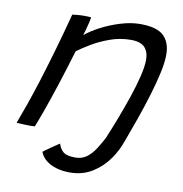

<svg xmlns="http://www.w3.org/2000/svg" viewBox="-80 -605 825 864"><g transform="rotate(10 332.5 -173.5)"><path d="M295 183Q260.5 183 232.2 174.5Q204 166 184.8 150Q165.5 134 158 112.5Q161.5 109.5 170.8 103Q180 96.5 191.2 88.5Q202.5 80.5 213.2 73.5Q224 66.5 230 62.5Q236 84.5 251.8 98.5Q267.5 112.5 307.5 112.5Q338 112.5 359.8 96.2Q381.5 80 398.8 53Q416 26 432.5 -6L516.5 -5.5Q502 41.5 471.8 84.8Q441.5 128 397 155.5Q352.5 183 295 183ZM104.5 6Q96.5 6.5 86 6.8Q75.5 7 65 6.5Q54 6.5 41.2 5.5Q28.5 4.5 21 4Q37 -38 53.8 -86Q70.5 -134 89.8 -194.5Q109 -255 132.2 -334.5Q155.5 -414 183 -518.5Q193.5 -520 207.2 -521.2Q221 -522.5 236 -522.5Q245 -522.5 254 -522.2Q263 -522 269 -520.5Q268.5 -515 264.5 -498.5Q260.5 -482 255.8 -464.2Q251 -446.5 247.5 -436Q272 -457 313 -478.8Q354 -500.5 401.8 -515.2Q449.5 -530 492 -530Q568.5 -530 599.8 -500Q631 -470 631 -413.5Q631 -379 620.2 -330Q609.5 -281 592.2 -224.2Q575 -167.5 554.5 -109.2Q534 -51 514.5 1.5Q508 2.5 496.5 3.5Q485 4.5 471.5 4.5Q458.5 4.5 447.2 3.8Q436 3 428.5 1.5Q447.5 -44 467.8 -96.8Q488 -149.5 505.8 -202Q523.5 -254.5 534.5 -300Q545.5 -345.5 545.5 -375.5Q545.5 -412 526.5 -432.2Q507.5 -452.5 463.5 -452.5Q414 -452.5 368.2 -436Q322.5 -419.5 285.8 -397.5Q249 -375.5 226.5 -358.5Q201 -272.5 177.2 -199.8Q153.5 -127 134.5 -74Q115.5 -21 104.5 6Z"/></g></svg>

Font: Grandstander Thin Light
Style: Italic
Weight: 300
Italic angle: -15°
Version: Version 1.200